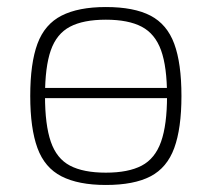

<svg xmlns="http://www.w3.org/2000/svg" viewBox="-20 -514 602 546"><path d="M83 -235V-264H479V-235ZM281 -494Q361 -494 408 -469.5Q455 -445 475.5 -389.5Q496 -334 496 -241Q496 -149 475.5 -93Q455 -37 408 -12.5Q361 12 281 12Q203 12 155 -12.5Q107 -37 86.5 -93Q66 -149 66 -241Q66 -334 86.5 -389.5Q107 -445 155 -469.5Q203 -494 281 -494ZM281 -458Q217 -458 179 -438Q141 -418 124.5 -371Q108 -324 108 -241Q108 -159 124.5 -111Q141 -63 179 -43Q217 -23 281 -23Q345 -23 383 -43Q421 -63 438 -111Q455 -159 455 -241Q455 -324 438 -371Q421 -418 383 -438Q345 -458 281 -458Z"/></svg>

Font: Exo 2 ExtraLight
Style: Regular
Weight: 250
Designer: Natanael Gama
Foundry: Natanael Gama
Version: Version 2.010